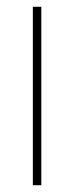

<svg xmlns="http://www.w3.org/2000/svg" viewBox="-20 -547 218 567"><path d="M102 0H77V-527H102Z"/></svg>

Font: Noto Sans Gurmukhi UI Condensed Thin
Style: Regular
Weight: 100
Width: 3
Designer: Jelle Bosma - Monotype Design Team
Foundry: Monotype Imaging Inc.
Version: Version 2.004; ttfautohint (v1.8.4.7-5d5b)